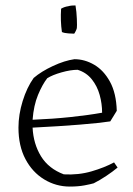

<svg xmlns="http://www.w3.org/2000/svg" viewBox="-20 -678 491 707"><path d="M237 9Q186 9 142.5 -17.5Q99 -44 73.5 -92.5Q48 -141 48 -208Q48 -256 63.5 -306Q79 -356 104 -391Q132 -415 175 -435Q218 -455 254 -460Q292 -460 327 -439.5Q362 -419 385 -377Q408 -335 410 -270L386 -231Q347 -225 273 -219Q199 -213 100 -208Q103 -148 131 -102.5Q159 -57 215 -36Q269 -33 317 -47Q365 -61 400 -80L413 -61Q395 -46 371 -30Q347 -14 325 -3Q315 0 291.5 4.5Q268 9 237 9ZM100 -237Q174 -240 240 -247Q306 -254 356 -263Q356 -296 347 -328.5Q338 -361 318 -386Q298 -411 266 -421Q240 -421 206.5 -411.5Q173 -402 154 -390Q136 -367 120 -328.5Q104 -290 100 -237ZM208 -560Q202 -601 205 -646Q217 -653 231 -655Q238 -657 244.5 -657.5Q251 -658 258 -658Q262 -635 263 -608Q264 -581 263 -575Q263 -572 258.5 -563Q254 -554 253 -554Q247 -554 232 -555Q217 -556 208 -560Z"/></svg>

Font: Labrada Light
Style: Regular
Weight: 300
Designer: Mercedes Jáuregui
Foundry: Omnibus-Type Team
Version: Version 1.000; ttfautohint (v1.8.4.7-5d5b)